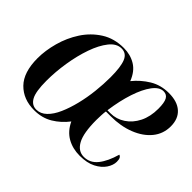

<svg xmlns="http://www.w3.org/2000/svg" viewBox="-112 -765 993 993"><g transform="rotate(45 384.5 -268.0)"><path d="M210 10Q130 10 81 -40Q32 -90 32 -193Q32 -249 49 -311Q66 -373 100.5 -426Q135 -479 187.5 -512.5Q240 -546 311 -546Q359 -546 397 -523Q435 -500 455 -448Q489 -490 535 -518Q581 -546 640 -546Q702 -546 735.5 -516Q769 -486 769 -431Q769 -376 735.5 -335Q702 -294 643.5 -271Q585 -248 513 -248H477Q475 -239 474 -217Q473 -195 473 -182Q473 -87 496.5 -44Q520 -1 562 -1Q607 -1 636.5 -38Q666 -75 684 -139Q692 -137 696.5 -129Q701 -121 701 -104Q701 -79 683.5 -52.5Q666 -26 631 -8Q596 10 543 10Q491 10 450.5 -13Q410 -36 387 -85Q355 -43 311 -16.5Q267 10 210 10ZM215 0Q246 0 271 -24Q296 -48 314 -89Q332 -130 344.5 -180.5Q357 -231 363 -285.5Q369 -340 369 -390Q369 -465 354.5 -500.5Q340 -536 304 -536Q268 -536 239 -499.5Q210 -463 189.5 -404.5Q169 -346 158 -277Q147 -208 147 -143Q147 -64 164.5 -32Q182 0 215 0ZM501 -258Q543 -258 579.5 -282Q616 -306 637.5 -349Q659 -392 659 -450Q659 -494 648.5 -513.5Q638 -533 614 -533Q584 -533 557 -497Q530 -461 509.5 -399Q489 -337 478 -258Z"/></g></svg>

Font: Noto Serif Display Condensed SemiBold
Style: Italic
Weight: 600
Width: 3
Italic angle: -12°
Designer: Monotype Design Team
Foundry: Monotype Imaging Inc.
Version: Version 2.009